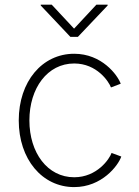

<svg xmlns="http://www.w3.org/2000/svg" viewBox="-20 -780 587 810"><path d="M293 9.3C409.7 9.3 478.5 -81.1 491.7 -119.6L450.7 -134.8C441.9 -109.4 389.6 -32.2 293 -32.2C180.2 -32.2 104 -135.7 104 -272C104 -408.2 180.2 -512.2 293 -512.2C388.7 -512.2 439 -436 448.2 -411.1L489.3 -426.8C475.6 -464.4 409.2 -553.2 293 -553.2C157.7 -553.2 59.1 -436 59.1 -272C59.1 -108.4 157.7 9.3 293 9.3ZM198.2 -760.3H151.9V-756.8L276.9 -624.5H308.6L434.1 -756.8V-760.3H386.7L292.5 -659.2Z"/></svg>

Font: Raveo ExtraLight
Style: Regular
Weight: 200
Designer: Jakub Foglar, Rasmus Andersson (Inter)
Foundry: Jakubfoglar.com
Version: Version 1.100;Glyphs 3.2.3 (3260)